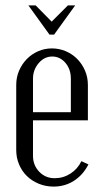

<svg xmlns="http://www.w3.org/2000/svg" viewBox="-20 -682 379 710"><path d="M40 -368Q40 -396 50.5 -420.5Q61 -445 79 -463.5Q97 -482 121 -492.5Q145 -503 172 -503Q199 -503 223.5 -492.5Q248 -482 266 -463.5Q284 -445 294.5 -420.5Q305 -396 305 -368V-237H102V-106Q102 -71 125 -47Q148 -23 182 -23Q214 -23 240.5 -40Q267 -57 281 -86L307 -74Q287 -35 253.5 -13.5Q220 8 178 8Q149 8 123.5 -2.5Q98 -13 79.5 -31Q61 -49 50.5 -74Q40 -99 40 -127ZM242 -267V-391Q242 -426 222 -449.5Q202 -473 173 -473Q144 -473 123 -448.5Q102 -424 102 -391V-267ZM112 -662 171 -602 231 -662H258L180 -554H163L85 -662Z"/></svg>

Font: Moniqa Paragraph
Style: Regular
Weight: 400
Designer: Rajesh Rajput
Foundry: Rajesh Rajput
Version: Version 1.000